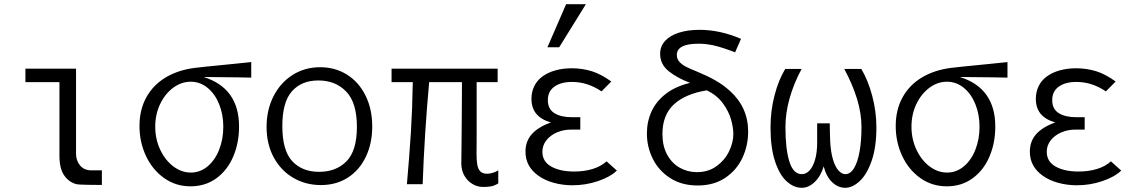

<svg xmlns="http://www.w3.org/2000/svg" viewBox="-20 -877 5440 914"><path d="M263 -135V-486H101V-550H342V-145Q342 -112.5 361.2 -89.2Q380.5 -66 416 -66H465V3.5Q440 3.5 399 2.8Q358 2 348 0.5Q312 -6.5 287.5 -39.2Q263 -72 263 -135Z M644 -277Q644 -355 676.8 -414Q709.5 -473 769 -508.5Q828.5 -544 908.5 -554Q925.5 -556.5 1088.5 -572.5L1176 -581.5V-507.5Q1142.5 -508.5 1109.2 -508.8Q1076 -509 1043 -509.5Q1011.5 -509.5 949.5 -510.5Q1118 -457.5 1118 -274.5Q1118 -196.5 1090.2 -131.5Q1062.5 -66.5 1010 -28.2Q957.5 10 887 10Q816.5 10 761 -29.5Q705.5 -69 674.8 -134.8Q644 -200.5 644 -277ZM1043 -273.5Q1043 -332 1023.2 -381Q1003.5 -430 968 -459Q932.5 -488 888 -488Q843.5 -488 804.8 -459.5Q766 -431 742.5 -382Q719 -333 719 -274Q719 -215 742.5 -164.8Q766 -114.5 805 -85Q844 -55.5 888.5 -55.5Q933 -55.5 968.5 -85.2Q1004 -115 1023.5 -165Q1043 -215 1043 -273.5Z M1249 -273Q1249 -353 1281.5 -417.8Q1314 -482.5 1372.2 -519.8Q1430.5 -557 1504 -557Q1576 -557 1632.2 -521.5Q1688.5 -486 1720.2 -421.8Q1752 -357.5 1752 -275Q1752 -195.5 1722.2 -132Q1692.5 -68.5 1637 -32.2Q1581.5 4 1507.5 4Q1435.5 4 1376.5 -30.2Q1317.5 -64.5 1283.2 -127.5Q1249 -190.5 1249 -273ZM1679 -273Q1679 -388.5 1628 -441.2Q1577 -494 1495.5 -494Q1415.5 -494 1369.8 -442.5Q1324 -391 1324 -277Q1324 -160.5 1371.2 -109.8Q1418.5 -59 1499 -59Q1580 -59 1629.5 -109.2Q1679 -159.5 1679 -273Z M2176 -99 2177 -181Q2177.5 -244 2178.2 -313.8Q2179 -383.5 2179 -446.5V-486H2023Q2000.5 -239 1992 0H1917Q1929 -134.5 1936 -247Q1943 -359.5 1945 -486H1844V-550H2349V-486H2249V-209L2248.5 -146Q2248.5 -113.5 2252 -93.2Q2255.5 -73 2266.2 -61.5Q2277 -50 2298 -50Q2310.5 -50 2324.8 -54Q2339 -58 2352 -66V-4Q2335 6.5 2319.5 9.8Q2304 13 2280 13Q2252 13 2228 -1.8Q2204 -16.5 2190 -42Q2176 -67.5 2176 -99Z M2543 -40.5Q2481.5 -84 2481.5 -155Q2481.5 -205 2512.2 -239Q2543 -273 2602.5 -294Q2556 -307.5 2533 -335.2Q2510 -363 2510 -406.5Q2510 -438.5 2522.8 -465.8Q2535.5 -493 2561.5 -512.5Q2588 -532 2624 -542Q2660 -552 2701.5 -552Q2752.5 -552 2798.5 -537.5Q2841.5 -524 2890 -489L2843.5 -442Q2777 -487 2703 -487Q2651 -487 2619.5 -464.8Q2588 -442.5 2588 -400Q2588 -358 2619 -338.5Q2650 -319 2703 -319H2742.5V-260H2697Q2663 -260 2632 -247Q2601 -234 2581.5 -209.8Q2562 -185.5 2562 -154.5Q2562 -108 2604 -84.2Q2646 -60.5 2713.5 -60.5Q2761 -60.5 2800.8 -72.5Q2840.5 -84.5 2867.5 -109L2916.5 -65Q2885 -34.5 2826.5 -14.8Q2768 5 2705.5 5Q2659.5 5 2617 -6.5Q2574.5 -18 2543 -40.5ZM2586 -652 2675 -857H2769L2642 -652Z M3059.5 -241.5Q3059.5 -299 3082.2 -347.8Q3105 -396.5 3151.2 -431.5Q3197.5 -466.5 3265 -482.5Q3204 -505.5 3163.2 -538.2Q3122.5 -571 3122.5 -621Q3122.5 -656.5 3146 -682.2Q3169.5 -708 3212 -721.5Q3254.5 -735 3309.5 -735Q3408 -735 3507.5 -692L3479.5 -628Q3415 -652.5 3377.5 -660.8Q3340 -669 3306 -669Q3202 -669 3202 -615.5Q3202 -596 3214.8 -582.2Q3227.5 -568.5 3245.8 -559.2Q3264 -550 3298.5 -536Q3345 -517 3383.8 -495.2Q3422.5 -473.5 3455 -444Q3541.5 -365.5 3541.5 -250.5Q3541.5 -183.5 3513.8 -124.8Q3486 -66 3431.8 -30Q3377.5 6 3301.5 6Q3225.5 6 3170.8 -29Q3116 -64 3087.8 -120.8Q3059.5 -177.5 3059.5 -241.5ZM3471 -238.5Q3471 -269.5 3460 -308.5Q3449 -347.5 3420.8 -385.8Q3392.5 -424 3345 -447Q3243 -430.5 3188.2 -380.2Q3133.5 -330 3133.5 -239Q3133.5 -182 3155.8 -141Q3178 -100 3215.5 -78.8Q3253 -57.5 3298 -57.5Q3351.5 -57.5 3390.8 -85.8Q3430 -114 3450.5 -156.2Q3471 -198.5 3471 -238.5Z M3648 -270Q3648 -350 3667.2 -423.5Q3686.5 -497 3718 -549H3796Q3758.5 -479 3738.8 -408.8Q3719 -338.5 3719 -272Q3719 -167.5 3737.8 -107.8Q3756.5 -48 3797 -48Q3817.5 -48 3834 -65.8Q3850.5 -83.5 3860.2 -117.5Q3870 -151.5 3870 -198V-290H3930Q3930 -255 3932 -205Q3934.5 -154.5 3945 -119Q3955.5 -83.5 3971.2 -65.8Q3987 -48 4004 -48Q4028.5 -48 4045.8 -76.8Q4063 -105.5 4072 -156.2Q4081 -207 4081 -272Q4081 -337 4060 -405.8Q4039 -474.5 3999 -549H4080Q4112 -496 4132 -421.2Q4152 -346.5 4152 -270Q4152 -175.5 4129.2 -110.8Q4106.5 -46 4072.2 -14.5Q4038 17 4004 17Q3969 17 3941.2 -9.8Q3913.5 -36.5 3901 -85Q3887.5 -38.5 3858.5 -10.8Q3829.5 17 3797 17Q3758.5 17 3724.5 -14Q3690.5 -45 3669.2 -109.8Q3648 -174.5 3648 -270Z M4244 -277Q4244 -355 4276.8 -414Q4309.5 -473 4369 -508.5Q4428.5 -544 4508.5 -554Q4525.5 -556.5 4688.5 -572.5L4776 -581.5V-507.5Q4742.5 -508.5 4709.2 -508.8Q4676 -509 4643 -509.5Q4611.5 -509.5 4549.5 -510.5Q4718 -457.5 4718 -274.5Q4718 -196.5 4690.2 -131.5Q4662.5 -66.5 4610 -28.2Q4557.5 10 4487 10Q4416.5 10 4361 -29.5Q4305.5 -69 4274.8 -134.8Q4244 -200.5 4244 -277ZM4643 -273.5Q4643 -332 4623.2 -381Q4603.5 -430 4568 -459Q4532.5 -488 4488 -488Q4443.5 -488 4404.8 -459.5Q4366 -431 4342.5 -382Q4319 -333 4319 -274Q4319 -215 4342.5 -164.8Q4366 -114.5 4405 -85Q4444 -55.5 4488.5 -55.5Q4533 -55.5 4568.5 -85.2Q4604 -115 4623.5 -165Q4643 -215 4643 -273.5Z M4944 -40.5Q4882.5 -84 4882.5 -155Q4882.5 -205 4913.2 -239Q4944 -273 5003.5 -294Q4957 -307.5 4934 -335.2Q4911 -363 4911 -406.5Q4911 -438.5 4923.8 -465.8Q4936.5 -493 4962.5 -512.5Q4989 -532 5025 -542Q5061 -552 5102.5 -552Q5153.5 -552 5199.5 -537.5Q5242.5 -524 5291 -489L5244.5 -442Q5178 -487 5104 -487Q5052 -487 5020.5 -464.8Q4989 -442.5 4989 -400Q4989 -358 5020 -338.5Q5051 -319 5104 -319H5143.5V-260H5098Q5064 -260 5033 -247Q5002 -234 4982.5 -209.8Q4963 -185.5 4963 -154.5Q4963 -108 5005 -84.2Q5047 -60.5 5114.5 -60.5Q5162 -60.5 5201.8 -72.5Q5241.5 -84.5 5268.5 -109L5317.5 -65Q5286 -34.5 5227.5 -14.8Q5169 5 5106.5 5Q5060.5 5 5018 -6.5Q4975.5 -18 4944 -40.5Z"/></svg>

Font: JuliaMono Light
Style: Regular
Weight: 300
Monospace: yes
Designer: cormullion
Foundry: corm
Version: Version 0.054; ttfautohint (v1.8.4)